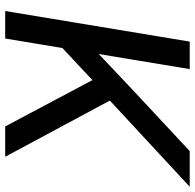

<svg xmlns="http://www.w3.org/2000/svg" viewBox="-26 -742 768 757"><g transform="rotate(90 358.5 -364.0)"><path d="M23.9 0 144.5 -727.5H252.9L213.9 -491.7L193.4 -368.7Q227.5 -401.4 262 -433.8Q296.4 -466.3 331.5 -499.5L576.2 -727.5H716.8L377 -412.6L598.6 0H479L296.4 -343.8L169.9 -225.6L132.3 0Z"/></g></svg>

Font: Inter Display Medium
Style: Italic
Weight: 500
Italic angle: -9.39999°
Designer: Rasmus Andersson
Foundry: rsms
Version: Version 4.000;git-a52131595